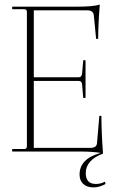

<svg xmlns="http://www.w3.org/2000/svg" viewBox="-20 -659 506 835"><path d="M387 156Q358 156 342 141Q326 126 326 100Q326 31 418 6Q382 0 330 0H33V-11H85Q97 -11 97 -23V-607Q97 -619 85 -619H33V-630H316Q385 -630 414 -639Q407 -553 407 -490H398L388 -592Q386 -614 360 -614H127V-323H323Q335 -323 337 -339L342 -397H352V-233H342L337 -293Q335 -307 323 -307H127V-16H374Q401 -16 402 -38L412 -155H421Q421 -86 428 9Q353 37 353 94Q353 141 397 141Q419 141 436 131L439 141Q412 156 387 156Z"/></svg>

Font: Arapey Thin-Display
Style: Regular
Weight: 100
Designer: Eduardo Rodriguez Tunni
Foundry: Eduardo Rodriguez Tunni
Version: Version 4.000